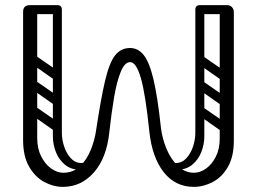

<svg xmlns="http://www.w3.org/2000/svg" viewBox="-20 -720 1001 748"><path d="M97 -700Q111 -700 118 -692Q125 -684 125 -672V-182Q125 -141 140.5 -110.5Q156 -80 179.5 -63.5Q203 -47 226 -47Q266 -47 292.5 -73Q319 -99 334 -137Q349 -175 354 -210Q373 -336 389.5 -406Q406 -476 428.5 -504.5Q451 -533 487 -533Q518 -533 540 -505.5Q562 -478 578 -410.5Q594 -343 607 -222Q612 -180 629 -139.5Q646 -99 673.5 -73Q701 -47 735 -47Q760 -47 783 -63.5Q806 -80 821 -110Q836 -140 836 -180V-674Q836 -700 863 -700Q877 -700 884 -692Q891 -684 891 -672V-172Q891 -110 868 -70Q845 -30 809 -11Q773 8 735 8Q663 8 618 -49Q573 -106 562 -206Q547 -352 529 -415Q511 -478 487 -478Q466 -478 450.5 -440.5Q435 -403 424.5 -341Q414 -279 406 -206Q396 -106 346.5 -49Q297 8 225 8Q188 8 152.5 -11Q117 -30 93.5 -70.5Q70 -111 70 -174V-674Q70 -700 97 -700ZM342 -102 353 -76Q320 -59 290 -59Q257 -59 233.5 -78Q210 -97 198 -127Q186 -157 186 -189V-683Q186 -700 203 -700Q221 -700 221 -682Q221 -562 221 -442Q221 -322 221 -202Q221 -176 230 -149Q239 -122 256 -103.5Q273 -85 297 -85Q319 -85 342 -102ZM209 -418Q203 -410 196 -410Q190 -410 185 -414L108 -468Q100 -474 100 -481Q100 -485 104 -491Q110 -501 118 -501Q123 -501 128 -497L206 -443Q213 -438 213 -430Q213 -423 209 -418ZM209 -219Q203 -211 196 -211Q190 -211 185 -215L108 -269Q100 -275 100 -282Q100 -286 104 -292Q110 -302 118 -302Q123 -302 128 -298L206 -244Q213 -239 213 -231Q213 -224 209 -219ZM209 -320Q203 -312 196 -312Q190 -312 185 -316L108 -370Q100 -376 100 -383Q100 -387 104 -393Q110 -403 118 -403Q123 -403 128 -399L206 -345Q213 -340 213 -332Q213 -325 209 -320ZM80 -683Q80 -700 97 -700H200Q219 -700 219 -683Q219 -665 201 -665H98Q80 -665 80 -683ZM620 -102Q643 -85 665 -85Q689 -85 706 -103.5Q723 -122 732 -149Q741 -176 741 -202Q741 -322 741 -442Q741 -562 741 -682Q741 -700 759 -700Q776 -700 776 -683V-189Q776 -157 764 -127Q752 -97 728.5 -78Q705 -59 672 -59Q642 -59 609 -76ZM882 -683Q882 -665 864 -665H761Q743 -665 743 -683Q743 -700 762 -700H865Q882 -700 882 -683ZM858 -418Q852 -410 845 -410Q839 -410 834 -414L757 -468Q749 -474 749 -481Q749 -485 754 -492Q759 -501 767 -501Q772 -501 777 -497L855 -443Q862 -438 862 -430Q862 -423 858 -418ZM858 -219Q852 -211 845 -211Q839 -211 834 -215L757 -269Q749 -275 749 -282Q749 -286 754 -293Q759 -302 767 -302Q772 -302 777 -298L855 -244Q862 -239 862 -231Q862 -224 858 -219ZM858 -320Q852 -312 845 -312Q839 -312 834 -316L757 -370Q749 -376 749 -383Q749 -387 754 -394Q759 -403 767 -403Q772 -403 777 -399L855 -345Q862 -340 862 -332Q862 -325 858 -320Z"/></svg>

Font: Agu Display
Style: Regular
Weight: 400
Designer: Oluwaseun Badejo
Version: Version 1.103